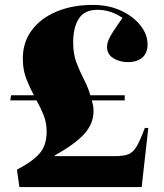

<svg xmlns="http://www.w3.org/2000/svg" viewBox="-20 -762 668 782"><path d="M59 0 49 -71Q114 -105 142 -138Q170 -171 170 -225Q170 -263 157.5 -293.5Q145 -324 129 -353H22L25 -374H118Q101 -406 87 -441.5Q73 -477 73 -524Q73 -590 109.5 -639Q146 -688 210.5 -715Q275 -742 358 -742Q422 -742 472 -719Q522 -696 551.5 -659Q581 -622 581 -581Q581 -546 559.5 -527.5Q538 -509 501 -509Q467 -509 441.5 -525Q416 -541 416 -570Q416 -584 421.5 -598Q427 -612 440.5 -633Q454 -654 479 -689Q431 -722 377 -722Q324 -722 301 -686Q278 -650 278 -589Q278 -542 291.5 -506.5Q305 -471 321.5 -439.5Q338 -408 348 -374H488V-353H354Q357 -343 359 -332.5Q361 -322 361 -310Q361 -260 325 -218.5Q289 -177 203 -129L204 -126H446Q483 -126 502.5 -133.5Q522 -141 536.5 -165.5Q551 -190 570 -241H584L557 0Z"/></svg>

Font: Literata 72pt ExtraBold
Style: Regular
Weight: 800
Designer: Latin by Veronika Burian and Jose Scaglione. Greek by Irene Vlachou. Cyrillic by Vera Evstafieva.
Foundry: TypeTogether
Version: Version 3.002